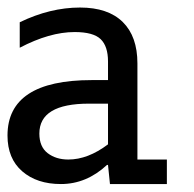

<svg xmlns="http://www.w3.org/2000/svg" viewBox="-26 -712 508 502"><path d="M25.6 -653.8Q105.1 -692.3 183.3 -692.3Q256.4 -692.3 294.9 -654.5Q333.3 -616.7 333.3 -546.2V-294.9H410.3V-230.8H261.5L256.4 -280.8H253.8Q200 -230.8 133.3 -230.8Q70.5 -230.8 32.1 -264.1Q-6.4 -297.4 -6.4 -357.7Q-6.4 -502.6 214.1 -502.6H256.4V-551.3Q256.4 -591 237.2 -609.6Q217.9 -628.2 169.2 -628.2Q103.8 -628.2 25.6 -587.2ZM206.4 -441Q76.9 -441 76.9 -362.8Q76.9 -328.2 98.7 -311.5Q120.5 -294.9 152.6 -294.9Q203.8 -294.9 256.4 -334.6V-441Z"/></svg>

Font: Slabo 13px
Style: Regular
Weight: 400
Designer: John Hudson
Foundry: Tiro Typeworks Ltd.
Version: Version 1.02 Build 005a